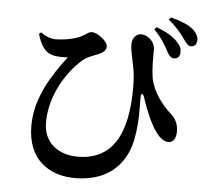

<svg xmlns="http://www.w3.org/2000/svg" viewBox="-59 -908 1118 1033"><g transform="rotate(5 500.0 -391.0)"><path d="M815 -667C829 -641 838 -627 857 -626C875 -626 890 -637 890 -661C891 -680 885 -696 865 -717C840 -744 800 -767 750 -785L739 -772C780 -731 799 -697 815 -667ZM899 -738C916 -716 926 -699 942 -699C963 -698 974 -714 975 -735C975 -751 966 -773 944 -792C914 -816 876 -830 822 -844L812 -831C857 -795 882 -762 899 -738ZM123 -694C141 -633 164 -599 203 -587C226 -580 267 -579 288 -582C207 -474 125 -349 125 -198C125 -14 245 62 383 62C593 62 667 -75 685 -181C702 -270 697 -357 697 -395C697 -428 708 -429 717 -399C739 -331 770 -262 796 -226C815 -198 840 -175 867 -175C894 -175 908 -201 908 -234C908 -283 888 -309 863 -331C818 -372 767 -437 753 -510C745 -560 746 -609 746 -666C746 -703 711 -738 672 -740C646 -740 623 -717 623 -682C623 -651 636 -600 641 -573C651 -527 653 -488 653 -449C653 -198 575 -54 387 -54C283 -54 202 -114 202 -222C202 -374 289 -499 356 -562C388 -594 428 -603 457 -616C485 -630 492 -642 492 -660C492 -683 440 -728 406 -728C389 -728 384 -719 361 -706C324 -683 253 -673 215 -673C185 -673 159 -685 133 -703Z"/></g></svg>

Font: Noto Serif CJK KR
Style: Bold
Weight: 700
Designer: Ryoko NISHIZUKA 西塚涼子 (kana & ideographs); Frank Grießhammer (Latin, Greek & Cyrillic); Wenlong ZHANG 张文龙 (bopomofo); San
Foundry: Adobe
Version: Version 2.001;hotconv 1.1.0;makeotfexe 2.6.0